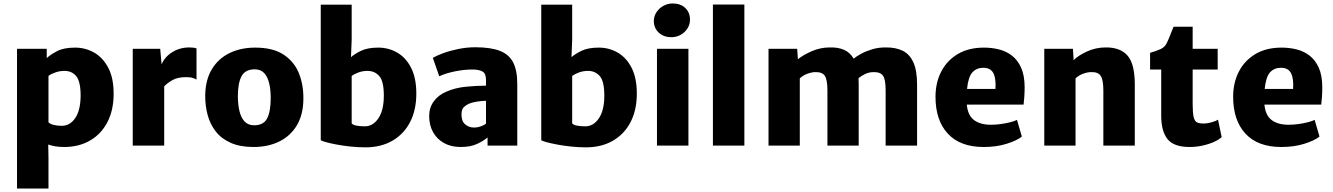

<svg xmlns="http://www.w3.org/2000/svg" viewBox="-20 -838 7671 1105"><path d="M78 247V-557H249V-503.5Q268.5 -522.5 307.5 -543.2Q346.5 -564 412 -564Q471.5 -564 522 -535.2Q572.5 -506.5 603.2 -447.8Q634 -389 634 -299Q634 -204.5 598.5 -135.8Q563 -67 498.8 -29.5Q434.5 8 349 8Q319.5 8 296.5 3.8Q273.5 -0.5 257.5 -6L259 68V247ZM259 -134Q269.5 -123.5 290 -118.8Q310.5 -114 335 -114Q383 -114 413.2 -158.8Q443.5 -203.5 444 -288Q444 -368.5 419 -399.2Q394 -430 351 -430Q324 -430 298.8 -421.2Q273.5 -412.5 259 -401Z M744 0V-557H902L910 -467.5Q927.5 -510 971 -537.5Q1014.5 -565 1070 -565Q1082 -565 1094 -563.5Q1106 -562 1111 -559V-380Q1104.5 -384.5 1090.5 -389.2Q1076.5 -394 1051 -394Q1001 -394 971 -376.2Q941 -358.5 925 -341V0Z M1439 8Q1362 8 1308.2 -15.8Q1254.5 -39.5 1222 -81Q1189.5 -122.5 1175 -176.2Q1160.5 -230 1161 -290Q1162.5 -379 1199.5 -440Q1236.5 -501 1301 -532.5Q1365.5 -564 1449 -564Q1552 -564 1613.2 -523Q1674.5 -482 1701 -414.5Q1727.5 -347 1726 -267Q1725 -177.5 1688.2 -116.2Q1651.5 -55 1587 -23.5Q1522.5 8 1439 8ZM1443 -117Q1496.5 -117 1517.2 -156.2Q1538 -195.5 1538 -275Q1538 -320 1529.5 -357.2Q1521 -394.5 1501 -416.8Q1481 -439 1446 -439Q1391.5 -439 1370.2 -399.5Q1349 -360 1349 -284Q1349 -238 1357.8 -200Q1366.5 -162 1387 -139.5Q1407.5 -117 1443 -117Z M2083 10Q2039 10 1995.5 5.2Q1952 0.5 1915.5 -6.5Q1879 -13.5 1855 -20.2Q1831 -27 1826 -31V-811H2004V-610L2000 -509Q2020.5 -527.5 2058.2 -545.8Q2096 -564 2157 -564Q2216.5 -564 2266.2 -535.2Q2316 -506.5 2346 -447.8Q2376 -389 2376 -299Q2376 -204.5 2340 -135.2Q2304 -66 2238.2 -28Q2172.5 10 2083 10ZM2004 -128Q2011.5 -119 2031.2 -115Q2051 -111 2080 -111Q2126.5 -111 2157.8 -157.2Q2189 -203.5 2189 -288Q2189 -370.5 2162.8 -400.2Q2136.5 -430 2095 -430Q2066.5 -430 2041.8 -420.5Q2017 -411 2004 -401Z M2631 8Q2576 8 2535.2 -14.8Q2494.5 -37.5 2472.2 -77.8Q2450 -118 2450 -170Q2450 -219 2476.8 -255.2Q2503.5 -291.5 2550 -311Q2600.5 -333 2662.5 -339Q2724.5 -345 2777 -345V-378Q2777 -415 2756.8 -426.5Q2736.5 -438 2699 -438Q2651 -438 2598 -427.2Q2545 -416.5 2508 -399L2471 -505Q2491.5 -517.5 2530.2 -531.8Q2569 -546 2617.5 -556Q2666 -566 2716 -566Q2803.5 -566 2856.5 -545.5Q2909.5 -525 2933.2 -479Q2957 -433 2957 -356V0H2786V-47Q2763 -27 2725.2 -9.5Q2687.5 8 2631 8ZM2636 -179Q2636 -139.5 2657.8 -121.8Q2679.5 -104 2707 -104Q2729 -104 2749.2 -111.5Q2769.5 -119 2777 -127V-258Q2751 -257.5 2722.5 -252.8Q2694 -248 2679 -241Q2663.5 -234.5 2649.8 -221.8Q2636 -209 2636 -179Z M3352 10Q3308 10 3264.5 5.2Q3221 0.5 3184.5 -6.5Q3148 -13.5 3124 -20.2Q3100 -27 3095 -31V-811H3273V-610L3269 -509Q3289.5 -527.5 3327.2 -545.8Q3365 -564 3426 -564Q3485.5 -564 3535.2 -535.2Q3585 -506.5 3615 -447.8Q3645 -389 3645 -299Q3645 -204.5 3609 -135.2Q3573 -66 3507.2 -28Q3441.5 10 3352 10ZM3273 -128Q3280.5 -119 3300.2 -115Q3320 -111 3349 -111Q3395.5 -111 3426.8 -157.2Q3458 -203.5 3458 -288Q3458 -370.5 3431.8 -400.2Q3405.5 -430 3364 -430Q3335.5 -430 3310.8 -420.5Q3286 -411 3273 -401Z M3761 0V-557H3942V0ZM3843 -624Q3799.5 -624 3771.2 -650.2Q3743 -676.5 3743 -717Q3743 -744.5 3758 -767.5Q3773 -790.5 3797.8 -804.2Q3822.5 -818 3852 -818Q3896.5 -818 3923.8 -792.2Q3951 -766.5 3951 -725Q3951 -684 3919.5 -654Q3888 -624 3843 -624Z M4083 0V-812H4264V0Z M4403 0V-557H4568L4572 -497Q4600.5 -520.5 4650 -542.5Q4699.5 -564.5 4754 -565Q4802.5 -566.5 4837.2 -551.5Q4872 -536.5 4893 -500.5Q4908.5 -513.5 4936 -528.5Q4963.5 -543.5 5000 -554.5Q5036.5 -565.5 5079 -565Q5135 -565.5 5175 -546Q5215 -526.5 5236.5 -479.5Q5258 -432.5 5258 -351V0H5077V-319Q5077 -380 5062 -402Q5047 -424 5007 -423Q4981.5 -423 4958.5 -411.8Q4935.5 -400.5 4921 -388Q4922 -371 4922 -352V0H4742V-318Q4742 -379 4727 -401.5Q4712 -424 4673 -423Q4653.5 -423 4627.8 -414Q4602 -405 4583 -387V0Z M5641 8Q5506 8 5435 -68.8Q5364 -145.5 5364 -281Q5364 -362 5397 -426Q5430 -490 5492.2 -527Q5554.5 -564 5643 -564Q5687.5 -564 5729 -553.8Q5770.5 -543.5 5803.5 -518.2Q5836.5 -493 5856.5 -449Q5876.5 -405 5877 -338Q5877 -308 5875.2 -281Q5873.5 -254 5871 -236H5544Q5550 -173.5 5586 -146.8Q5622 -120 5683 -120Q5710 -120 5739.5 -124Q5769 -128 5794.2 -134.5Q5819.5 -141 5833 -148L5861 -52Q5833.5 -29.5 5774.5 -10.8Q5715.5 8 5641 8ZM5639 -448Q5600.5 -448 5576.5 -421.8Q5552.5 -395.5 5545.5 -326H5709Q5713 -387 5696.8 -417.5Q5680.5 -448 5639 -448Z M5990 0V-557H6155L6159 -492Q6185.5 -518.5 6235.2 -541.5Q6285 -564.5 6341 -565Q6426 -566.5 6468.5 -518.8Q6511 -471 6511 -351V0H6330V-318Q6330 -379 6314.5 -401.8Q6299 -424.5 6259 -423Q6239.5 -423 6214.2 -414Q6189 -405 6170 -387V0Z M6826 8Q6736 8 6699.5 -37.2Q6663 -82.5 6663 -173V-438H6599V-534Q6636 -544.5 6660 -555.8Q6684 -567 6695 -590Q6703.5 -607.5 6714 -634.2Q6724.5 -661 6734 -684H6844V-557H6988V-438H6844V-240Q6844 -188 6849.8 -164Q6855.5 -140 6869.5 -133.5Q6883.5 -127 6908 -127Q6927 -127 6952.2 -134Q6977.5 -141 6990 -149L7011 -49Q6998 -36 6969.8 -22.8Q6941.5 -9.5 6904 -0.8Q6866.5 8 6826 8Z M7354 8Q7219 8 7148 -68.8Q7077 -145.5 7077 -281Q7077 -362 7110 -426Q7143 -490 7205.2 -527Q7267.5 -564 7356 -564Q7400.5 -564 7442 -553.8Q7483.5 -543.5 7516.5 -518.2Q7549.5 -493 7569.5 -449Q7589.5 -405 7590 -338Q7590 -308 7588.2 -281Q7586.5 -254 7584 -236H7257Q7263 -173.5 7299 -146.8Q7335 -120 7396 -120Q7423 -120 7452.5 -124Q7482 -128 7507.2 -134.5Q7532.5 -141 7546 -148L7574 -52Q7546.5 -29.5 7487.5 -10.8Q7428.5 8 7354 8ZM7352 -448Q7313.5 -448 7289.5 -421.8Q7265.5 -395.5 7258.5 -326H7422Q7426 -387 7409.8 -417.5Q7393.5 -448 7352 -448Z"/></svg>

Font: Merriweather Sans ExtraBold
Style: Regular
Weight: 800
Designer: Eben Sorkin
Foundry: Eben Sorkin
Version: Version 2.001; ttfautohint (v1.8.3)